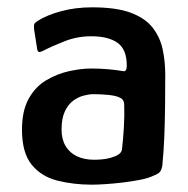

<svg xmlns="http://www.w3.org/2000/svg" viewBox="-20 -497 513 524"><path d="M231 7Q181 7 137 -4Q93 -15 66.5 -47.5Q40 -80 40 -143Q40 -195 58.5 -228Q77 -261 107 -278.5Q137 -296 169.5 -303Q202 -310 229 -310Q253 -310 275.5 -308Q298 -306 315 -303Q326 -300 326 -318Q326 -362 301 -380Q276 -398 229 -398Q191 -398 156.5 -384.5Q122 -371 99 -359Q89 -354 85.5 -355.5Q82 -357 81 -366L73 -417Q72 -427 73.5 -431Q75 -435 83 -440Q108 -456 147 -466.5Q186 -477 231 -477Q298 -477 337.5 -462Q377 -447 397 -421Q417 -395 424 -362Q431 -329 431 -293Q431 -248 430.5 -207Q430 -166 428.5 -126Q427 -86 423 -45Q421 -34 417 -28.5Q413 -23 400 -18Q386 -11 363.5 -6.5Q341 -2 316 1Q291 4 268.5 5.5Q246 7 231 7ZM237 -61Q246 -61 258 -62Q270 -63 282.5 -66.5Q295 -70 303.5 -75.5Q312 -81 313 -90Q316 -116 318 -148.5Q320 -181 319 -210Q319 -225 308 -230Q297 -236 275.5 -238Q254 -240 235 -240Q223 -240 208 -236Q193 -232 179.5 -222Q166 -212 157 -193Q148 -174 148 -143Q148 -117 159 -98.5Q170 -80 190 -70.5Q210 -61 237 -61Z"/></svg>

Font: Glory Thin SemiBold
Style: Regular
Weight: 600
Version: Version 1.011